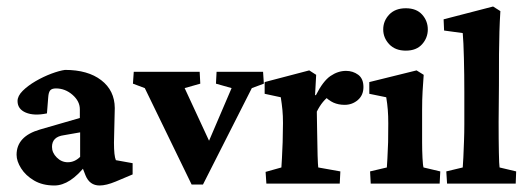

<svg xmlns="http://www.w3.org/2000/svg" viewBox="-20 -567 1625 593"><path d="M147.9 5.9Q111.3 5.9 85.2 -9.5Q59.1 -24.9 45.2 -47.1Q31.2 -69.3 31.2 -88.9Q31.2 -146 103.5 -167L226.6 -202.6V-229.5Q226.6 -254.4 203.9 -274.2Q181.2 -293.9 152.8 -293.9Q140.1 -293.9 135 -287.8Q129.9 -281.7 128.9 -266.1L125 -216.8Q85.4 -208.5 59.8 -219.2Q34.2 -230 34.2 -254.9Q34.2 -270.5 50 -286.4Q65.9 -302.2 89.8 -316.2Q113.8 -330.1 138.4 -339.4Q163.1 -348.6 180.7 -351.1Q251.5 -351.1 292.7 -319.3Q334 -287.6 334.5 -233.4L332 -126.5Q332 -85.4 337.9 -72.3L389.6 -63V-28.3L337.4 -6.3Q308.1 5.9 287.6 5.9Q256.8 5.9 244.1 -25.4L230 -61.5L246.6 -58.6Q196.8 5.9 147.9 5.9ZM189.5 -65.9Q210.4 -65.9 227.5 -82.5V-158.2L177.2 -149.4Q140.6 -144.5 140.6 -113.3Q140.6 -95.2 155.3 -80.6Q169.9 -65.9 189.5 -65.9Z M571.8 2.9 427.2 -294.9 390.6 -308.6 393.1 -345.2H596.7L598.6 -308.6L550.3 -294.9L637.2 -107.4L615.2 -107.9L695.3 -294.9L647 -308.6L648.9 -345.2H792.5L794.9 -308.6L757.8 -294.9L606.9 2.9Z M802.7 0 800.3 -36.1 849.1 -49.8Q849.6 -55.2 850.8 -78.4Q852.1 -101.6 853 -127.9L854 -187Q854 -209.5 852.3 -227.3Q850.6 -245.1 847.2 -266.6L797.4 -277.3V-313.5L935.1 -349.6L956.5 -335.9L953.1 -273.4L955.6 -272.9Q977.5 -316.4 1000.7 -332.3Q1023.9 -348.1 1048.8 -348.1Q1069.8 -348.1 1086.2 -336.2Q1102.5 -324.2 1102.5 -298.3Q1102.5 -272.9 1085.2 -258.1Q1067.9 -243.2 1044.4 -243.2Q1025.4 -243.2 1010 -250Q994.6 -256.8 977.1 -274.9L1000.5 -272.9Q975.6 -256.8 958.5 -222.2L959.5 -160.6Q960 -116.7 960.9 -86.9Q961.9 -57.1 962.9 -49.8L1031.2 -37.6L1029.3 0Z M1125 0 1123 -37.6 1174.8 -49.8Q1175.3 -54.7 1176.5 -77.4Q1177.7 -100.1 1178.7 -127.9L1179.2 -186Q1179.2 -210 1177.7 -228Q1176.3 -246.1 1172.9 -266.6L1120.6 -277.3V-313.5L1266.6 -349.6L1288.6 -335.9Q1286.6 -310.5 1285.2 -285.2Q1283.7 -259.8 1283.7 -228V-127.9Q1283.7 -102.5 1284.9 -79.1Q1286.1 -55.7 1288.1 -49.8L1339.8 -37.6L1337.9 0ZM1233.4 -410.6Q1200.7 -410.6 1182.1 -430.4Q1163.6 -450.2 1163.6 -476.1Q1163.6 -502.4 1182.1 -522Q1200.7 -541.5 1233.4 -541.5Q1266.1 -541.5 1283.7 -522Q1301.3 -502.4 1301.3 -476.1Q1301.3 -450.2 1283.7 -430.4Q1266.1 -410.6 1233.4 -410.6Z M1360.8 0 1358.4 -37.6 1409.2 -49.8Q1410.2 -59.1 1411.1 -81.3Q1412.1 -103.5 1413.1 -130.9Q1414.1 -158.2 1414.1 -183.1V-282.2Q1414.1 -336.4 1412.8 -387.2Q1411.6 -438 1409.2 -464.8L1351.6 -472.7L1350.1 -507.3L1502.9 -546.9L1525.4 -532.7Q1523.4 -500 1522.5 -469.2Q1521.5 -438.5 1521.2 -399.4Q1521 -360.4 1521 -303.2L1520 -189.5Q1520 -133.8 1520.8 -96.2Q1521.5 -58.6 1522.9 -49.8L1574.2 -37.6L1572.8 0Z"/></svg>

Font: Lateef
Style: Bold
Weight: 700
Designer: SIL International
Foundry: SIL International
Version: Version 4.200